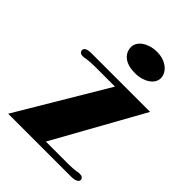

<svg xmlns="http://www.w3.org/2000/svg" viewBox="-218 -875 985 985"><g transform="rotate(45 274.0 -382.5)"><path d="M333 -606.9Q280.3 -606.9 252 -629.4Q223.6 -651.9 223.6 -688.5Q223.6 -703.6 231.9 -717.3Q240.2 -731 255.1 -741.5Q270 -752 290.5 -758.3Q311 -764.6 335.9 -764.6Q362.3 -764.6 382.6 -757.3Q402.8 -750 416.7 -738.3Q430.7 -726.6 438 -711.9Q445.3 -697.3 445.3 -682.6Q445.3 -667 436.8 -653.1Q428.2 -639.2 413.1 -628.9Q397.9 -618.7 377.4 -612.8Q356.9 -606.9 333 -606.9ZM309.1 -485.8H162.1Q143.6 -485.8 128.9 -484.6Q114.3 -483.4 105 -481.9Q95.7 -480 90.8 -479.5Q85.9 -479 83 -479Q70.3 -479 63.7 -484.6Q57.1 -490.2 57.1 -498.5Q57.1 -509.8 68.6 -515.6Q80.1 -521.5 105.5 -521.5H528.3L257.8 -35.6H418.5Q437.5 -35.6 451.9 -36.6Q466.3 -37.6 475.6 -39.1Q484.9 -41.5 489.7 -41.7Q494.6 -42 497.6 -42Q510.3 -42 517.1 -36.6Q523.9 -31.2 523.9 -22.5Q523.9 -13.7 512.7 -6.8Q501.5 0 474.6 0H20Z"/></g></svg>

Font: Limelight
Style: Regular
Weight: 400
Designer: Nicole Fally with help from Eben Sorkin
Foundry: Nicole Fally with help from Eben Sorkin
Version: Version 1.002